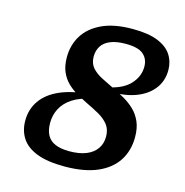

<svg xmlns="http://www.w3.org/2000/svg" viewBox="-106 -810 889 921"><g transform="rotate(15 338.0 -349.0)"><path d="M401 -392.5 385 -406.5Q465.5 -420 503.5 -459.5Q541.5 -499 541.5 -549Q541.5 -587.5 515.5 -610Q489.5 -632.5 428 -632.5Q381.5 -632.5 351.8 -620.2Q322 -608 308 -585.8Q294 -563.5 294 -534Q294 -500.5 312.5 -479.2Q331 -458 362 -442.2Q393 -426.5 429 -409Q456 -396 483.8 -380Q511.5 -364 534.8 -341.8Q558 -319.5 572 -287.8Q586 -256 586 -211.5Q586 -144.5 553.8 -94.2Q521.5 -44 456.8 -16Q392 12 294 12Q210 12 157.5 -8.2Q105 -28.5 80.8 -65.5Q56.5 -102.5 56.5 -152Q56.5 -209 86.8 -252.2Q117 -295.5 175.5 -321.5Q234 -347.5 318.5 -354L339.5 -335.5Q282 -325 245.5 -301.2Q209 -277.5 191.8 -244.5Q174.5 -211.5 174.5 -172.5Q174.5 -135.5 187.8 -111.5Q201 -87.5 228.5 -76Q256 -64.5 298.5 -64.5Q347.5 -64.5 381.5 -78.2Q415.5 -92 433.2 -117.5Q451 -143 451 -177.5Q451 -213.5 432.5 -236.8Q414 -260 383.8 -277Q353.5 -294 317.5 -311Q291 -324 264.8 -339.2Q238.5 -354.5 217.2 -375.5Q196 -396.5 183.2 -426.2Q170.5 -456 170.5 -498Q170.5 -557.5 199.5 -605.2Q228.5 -653 288.8 -681.5Q349 -710 441.5 -710Q519.5 -710 566.8 -690.8Q614 -671.5 635.5 -638.2Q657 -605 657 -563Q657 -507.5 624.5 -467.2Q592 -427 534.5 -407.2Q477 -387.5 401 -392.5Z"/></g></svg>

Font: Newsreader 9pt SemiBold
Style: Italic
Weight: 600
Italic angle: -17°
Designer: Hugues Gentile
Foundry: Production Type
Version: Version 1.003